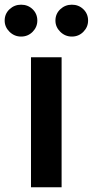

<svg xmlns="http://www.w3.org/2000/svg" viewBox="-64 -786 390 806"><path d="M66.1 0V-545.5H194.6V0ZM24.5 -632.5Q-3.6 -632.5 -24 -652.5Q-44.4 -672.6 -44.4 -699.6Q-44.4 -728 -24 -747.2Q-3.6 -766.3 24.5 -766.3Q53.3 -766.3 73 -747.2Q92.7 -728 92.7 -699.6Q92.7 -672.6 73 -652.5Q53.3 -632.5 24.5 -632.5ZM237.6 -632.5Q209.5 -632.5 189.1 -652.5Q168.7 -672.6 168.7 -699.6Q168.7 -728 189.1 -747.2Q209.5 -766.3 237.6 -766.3Q266.3 -766.3 286 -747.2Q305.8 -728 305.8 -699.6Q305.8 -672.6 286 -652.5Q266.3 -632.5 237.6 -632.5Z"/></svg>

Font: Inter UI Semi Bold
Style: Regular
Weight: 600
Designer: Rasmus Andersson
Foundry: rsms
Version: 3.2;8d6f07862